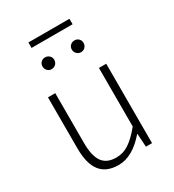

<svg xmlns="http://www.w3.org/2000/svg" viewBox="-190 -887 909 1005"><g transform="rotate(-30 264.5 -384.0)"><path d="M230 12Q156 12 120.5 -33.5Q85 -79 85 -172V-480H129V-178Q129 -101 155 -64.5Q181 -28 238 -28Q280 -28 315 -51Q350 -74 393 -126V-480H437V0H400L395 -80H393Q314 12 230 12ZM201.5 -608.5Q191 -598 176 -598Q161 -598 151 -608.5Q141 -619 141 -634Q141 -649 151 -659Q161 -669 176 -669Q191 -669 201.5 -659Q212 -649 212 -634Q212 -619 201.5 -608.5ZM140 -747V-780H388V-747ZM379 -608.5Q369 -598 354 -598Q339 -598 328.5 -608.5Q318 -619 318 -634Q318 -649 328.5 -659Q339 -669 354 -669Q369 -669 379 -659Q389 -649 389 -634Q389 -619 379 -608.5Z"/></g></svg>

Font: Toshiba Sans Light
Style: Regular
Weight: 300
Designer: Paul D. Hunt
Foundry: Toshiba Corporation
Version: Version 2.020;PS 2.0;hotconv 1.0.86;makeotf.lib2.5.63406